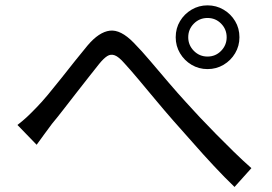

<svg xmlns="http://www.w3.org/2000/svg" viewBox="-20 -734 1040 735"><path d="M46.8 -255.6Q65.7 -270.1 82.5 -285.6Q99.2 -301.2 118.9 -321.7Q139.2 -342.3 163.6 -371.6Q187.9 -400.9 214.7 -434.6Q241.4 -468.4 267.3 -501Q293.2 -533.7 315.4 -560.1Q359 -611.6 400.6 -616.6Q442.1 -621.5 491.6 -570.7Q521.9 -540 556 -499.6Q590.2 -459.1 625.5 -417.9Q660.8 -376.7 692.5 -342.1Q715 -316.9 744.1 -286Q773.3 -255 806.3 -221.5Q839.4 -187.9 873.9 -154.1Q908.4 -120.3 942.4 -90.3L877.8 -18.3Q840.2 -54.3 798.9 -98.6Q757.6 -142.8 718 -188.1Q678.5 -233.3 643.8 -271.7Q611.4 -308.7 576.8 -350.2Q542.3 -391.6 510.7 -429.3Q479.1 -467 455.7 -492.4Q434.6 -516.5 419.4 -522.2Q404.1 -527.9 390.5 -519.3Q376.9 -510.6 359.6 -489.4Q342.3 -467.5 318.9 -438Q295.6 -408.5 270.6 -376.3Q245.6 -344.1 221.9 -313.6Q198.2 -283 178.9 -259.9Q164 -239.6 147.9 -217.9Q131.8 -196.1 120.3 -179.8ZM700.6 -591.3Q700.6 -561.2 722.1 -539.3Q743.7 -517.5 774.4 -517.5Q805.1 -517.5 826.4 -539.3Q847.7 -561.2 847.7 -591.3Q847.7 -622 826.4 -643.6Q805.1 -665.2 774.4 -665.2Q743.7 -665.2 722.1 -643.6Q700.6 -622 700.6 -591.3ZM652.6 -591.3Q652.6 -625.7 669.1 -653.1Q685.6 -680.6 713.3 -697Q741.1 -713.5 774.4 -713.5Q808.1 -713.5 835.9 -697Q863.7 -680.6 880.1 -653.1Q896.6 -625.7 896.6 -591.3Q896.6 -558 880.1 -530.2Q863.7 -502.5 835.9 -486Q808.1 -469.5 774.4 -469.5Q741.1 -469.5 713.3 -486Q685.6 -502.5 669.1 -530.2Q652.6 -558 652.6 -591.3Z"/></svg>

Font: Shanggu Sans SC VF
Style: Regular
Weight: 250
Designer: GuiWonder
Version: Version 1.021